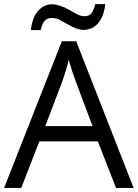

<svg xmlns="http://www.w3.org/2000/svg" viewBox="-20 -918 673 938"><path d="M432.1 -301.8 349.1 -522.9Q332.5 -565.9 315.9 -626Q305.2 -580.1 285.2 -522.9L201.2 -301.8ZM632.8 0H546.9L458 -227.1H171.9L84 0H0L282.2 -716.8H352.1ZM386.7 -772Q357.4 -772 306.6 -801.3Q288.1 -812.5 271 -821.3Q253.9 -830.1 232.4 -830.1Q210.9 -830.1 198.2 -815.9Q185.5 -801.8 178.7 -771H130.9Q136.7 -830.1 165 -863.3Q193.4 -896.5 232.4 -897Q271.5 -897 321.3 -868.2Q328.6 -863.3 333.5 -860.8Q338.9 -858.4 343.8 -855.5Q348.6 -852.5 350.6 -851.6Q352.5 -850.6 357.4 -848.1Q362.3 -845.7 365.2 -844.7Q368.2 -843.8 374 -841.3Q380.4 -838.9 397.5 -838.9Q431.2 -838.9 445.8 -897.9H494.1Q487.8 -838.4 460 -805.2Q432.1 -772 386.7 -772Z"/></svg>

Font: OpenSansHebrew-Regular
Style: Regular
Weight: 400
Foundry: Ascender Corporation, Yanek Iontef
Version: Version 2.001;PS 002.001;hotconv 1.0.70;makeotf.lib2.5.58329